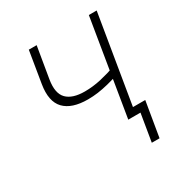

<svg xmlns="http://www.w3.org/2000/svg" viewBox="-164 -664 896 944"><g transform="rotate(-30 284.0 -192.5)"><path d="M262.7 -185.1Q171.4 -185.1 129.6 -228.8Q87.9 -272.5 103 -364.3L132.3 -542.5H176.8L147 -364.3Q135.3 -291.5 167 -259Q198.7 -226.6 268.6 -226.6Q314.9 -226.6 361.1 -237.1Q407.2 -247.6 457 -265.1L449.7 -221.2Q411.1 -208.5 379.6 -200.7Q348.1 -192.9 320.1 -189Q292 -185.1 262.7 -185.1ZM383.8 0 473.1 -542.5H517.6L427.7 0ZM427.2 156.2 453.1 0H405.8L412.6 -42H504.4L471.2 156.2Z"/></g></svg>

Font: Inter 16pt ExtraLight
Style: Italic
Weight: 250
Italic angle: -9.3988°
Version: Version 4.001;git-66647c0bb